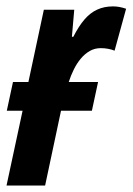

<svg xmlns="http://www.w3.org/2000/svg" viewBox="-27 -575 411 595"><path d="M-6.8 0 43 -231.9H-5.9L13.2 -320.8H61L108.9 -544.9H203.1L195.8 -460.9H200.2Q216.8 -493.7 234.6 -514.4Q252.4 -535.2 274.2 -545.2Q295.9 -555.2 323.2 -555.2Q333 -555.2 342.5 -553.5Q352.1 -551.8 363.8 -547.9L328.1 -418Q318.4 -421.9 307.6 -423.8Q296.9 -425.8 285.2 -425.8Q266.6 -425.8 251.2 -417Q235.8 -408.2 223.4 -393.3Q210.9 -378.4 201.7 -359.6Q192.4 -340.8 186 -320.8H276.9L257.8 -231.9H162.1L112.8 0Z"/></svg>

Font: Open Sans Condensed
Style: Italic
Weight: 400
Width: 3
Italic angle: -12°
Designer: Monotype Design Team
Foundry: Monotype Imaging Inc.
Version: Version 3.000